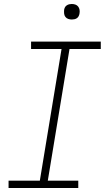

<svg xmlns="http://www.w3.org/2000/svg" viewBox="-20 -944 540 964"><path d="M373 0H23V-37H180L289 -698H136V-735H486V-698H329L220 -37H373ZM341 -846Q331 -846 322.5 -849Q314 -852 308.5 -859Q303 -866 302 -875.5Q301 -885 302 -895Q303 -901 306 -907Q309 -913 315 -917Q321 -921 327.5 -922.5Q334 -924 340 -924Q350 -924 358.5 -921Q367 -918 372.5 -911Q378 -904 379.5 -894.5Q381 -885 379 -875Q378 -869 375 -863Q372 -857 366.5 -853Q361 -849 354 -847.5Q347 -846 341 -846Z"/></svg>

Font: Iosevka Term Curly XLt Obl
Style: Regular
Weight: 200
Italic angle: -9°
Designer: Belleve Invis
Foundry: Belleve Invis
Version: Version 32.3.0